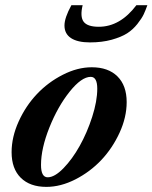

<svg xmlns="http://www.w3.org/2000/svg" viewBox="-20 -712 590 743"><path d="M328.1 -547.9Q280.3 -547.9 254.9 -564.5Q229.5 -581.1 229.5 -613.3Q229.5 -643.1 256.3 -691.9H299.8Q289.1 -647.5 303.7 -627.9Q318.4 -608.4 362.3 -608.4Q444.8 -608.4 507.8 -691.9H550.3Q543 -671.4 535.9 -656.2Q528.8 -641.1 511.5 -619.1Q494.1 -597.2 471.9 -583Q449.7 -568.8 412.4 -558.3Q375 -547.9 328.1 -547.9ZM159.2 11.2Q96.2 11.2 60.5 -23.9Q24.9 -59.1 24.9 -123Q24.9 -181.6 52.2 -241.9Q79.6 -302.2 122.8 -347.9Q166 -393.6 222.9 -422.6Q279.8 -451.7 335 -451.7Q398.9 -451.7 434.6 -416.3Q470.2 -380.9 470.2 -316.9Q470.2 -258.3 442.6 -198.2Q415 -138.2 371.8 -92.5Q328.6 -46.9 271.7 -17.8Q214.8 11.2 159.2 11.2ZM164.6 -25.9Q191.4 -25.9 225.6 -61Q259.8 -96.2 288.3 -147.2Q316.9 -198.2 336.7 -259.5Q356.4 -320.8 356.4 -368.7Q356.4 -414.6 331.1 -414.6Q295.4 -414.6 249.5 -357.2Q203.6 -299.8 171.1 -218.5Q138.7 -137.2 138.7 -73.7Q138.7 -25.9 164.6 -25.9Z"/></svg>

Font: Elstob 10pt
Style: Bold Italic
Weight: 700
Italic angle: -20°
Designer: Peter S. Baker
Version: Version 1.015